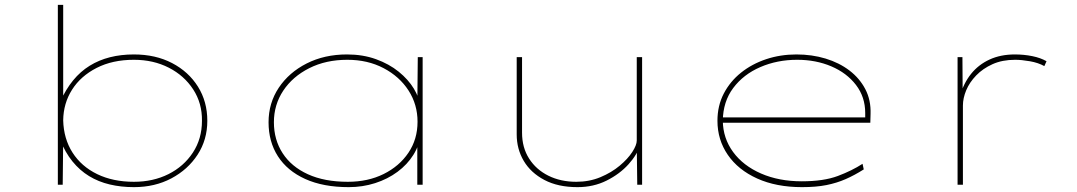

<svg xmlns="http://www.w3.org/2000/svg" viewBox="-20 -760 4431 790"><path d="M531 10Q478 10 431.5 -1Q385 -12 346.5 -35.5Q308 -59 278 -96Q248 -133 228 -184L240 -183L238 0H218V-740H240V-342H228Q251 -393 281 -429.5Q311 -466 349 -489.5Q387 -513 432.5 -524.5Q478 -536 531 -536Q620 -536 688 -500.5Q756 -465 794.5 -403.5Q833 -342 833 -263Q833 -185 793 -123.5Q753 -62 685 -26Q617 10 531 10ZM531 -12Q610 -12 673 -43.5Q736 -75 773.5 -132Q811 -189 811 -263Q812 -335 775 -392Q738 -449 674.5 -481.5Q611 -514 531 -514Q443 -514 377.5 -480.5Q312 -447 276.5 -391Q241 -335 240 -265Q242 -189 278.5 -132Q315 -75 380 -43.5Q445 -12 531 -12Z M1415 10Q1310 10 1236 -23.5Q1162 -57 1123.5 -117Q1085 -177 1085 -257Q1085 -336 1127 -399Q1169 -462 1242 -499Q1315 -536 1408 -536Q1473 -536 1527 -516.5Q1581 -497 1620.5 -465Q1660 -433 1683 -395Q1706 -357 1707 -321L1697 -320L1699 -525H1719V0H1697V-192L1711 -210Q1706 -163 1681 -123Q1656 -83 1615.5 -53Q1575 -23 1523.5 -6.5Q1472 10 1415 10ZM1411 -12Q1494 -12 1558.5 -44Q1623 -76 1660.5 -131.5Q1698 -187 1698 -259Q1698 -330 1661 -387.5Q1624 -445 1558.5 -479.5Q1493 -514 1409 -514Q1321 -514 1252.5 -479.5Q1184 -445 1145.5 -387Q1107 -329 1107 -257Q1107 -185 1143 -129.5Q1179 -74 1247 -43Q1315 -12 1411 -12Z M2356 10Q2276 10 2220 -19.5Q2164 -49 2135 -98Q2106 -147 2106 -207V-525H2128V-214Q2128 -153 2157 -107.5Q2186 -62 2236.5 -37Q2287 -12 2351 -12Q2405 -12 2450.5 -31Q2496 -50 2529.5 -78Q2563 -106 2581.5 -134.5Q2600 -163 2600 -182V-525H2622V0H2602L2600 -161L2614 -165Q2603 -125 2566.5 -84.5Q2530 -44 2476 -17Q2422 10 2356 10Z M3280 10Q3174 10 3095.5 -25.5Q3017 -61 2974.5 -123Q2932 -185 2932 -263Q2932 -325 2958 -375Q2984 -425 3029 -461Q3074 -497 3132.5 -516.5Q3191 -536 3257 -536Q3321 -536 3377 -519Q3433 -502 3475 -470Q3517 -438 3540.5 -393Q3564 -348 3562 -291L3561 -255H2944V-277H3550L3540 -270V-295Q3540 -361 3502 -410.5Q3464 -460 3400.5 -487Q3337 -514 3260 -514Q3178 -514 3108.5 -484Q3039 -454 2997 -398Q2955 -342 2954 -263Q2955 -191 2996.5 -134.5Q3038 -78 3111.5 -46Q3185 -14 3279 -14Q3369 -14 3427.5 -36Q3486 -58 3529 -86L3534 -63Q3496 -39 3459.5 -23Q3423 -7 3380.5 1.5Q3338 10 3280 10Z M3920 0V-525H3940L3941 -372L3930 -365Q3945 -418 3975.5 -456Q4006 -494 4051.5 -515Q4097 -536 4156 -536Q4193 -536 4227.5 -529Q4262 -522 4286 -508L4277 -488Q4252 -502 4217.5 -508Q4183 -514 4157 -514Q4104 -514 4064 -496Q4024 -478 3996.5 -449.5Q3969 -421 3955.5 -388.5Q3942 -356 3942 -326V0Z"/></svg>

Font: Lexend Zetta Thin
Style: Regular
Weight: 250
Version: Version 1.007